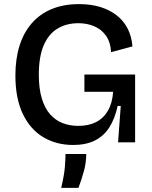

<svg xmlns="http://www.w3.org/2000/svg" viewBox="-20 -693 738 935"><path d="M336 13Q255 13 191.5 -24.5Q128 -62 91.5 -137.5Q55 -213 55 -325Q55 -406 75 -470Q95 -534 134.5 -579.5Q174 -625 232 -649Q290 -673 365 -673Q422 -673 468 -659Q514 -645 548 -618.5Q582 -592 601.5 -554Q621 -516 625 -467L521 -439Q518 -489 495.5 -520Q473 -551 438 -565.5Q403 -580 362 -580Q304 -580 260.5 -554Q217 -528 193 -472.5Q169 -417 169 -329Q169 -262 183.5 -214Q198 -166 224 -136.5Q250 -107 285 -93.5Q320 -80 361 -80Q411 -80 447 -98Q483 -116 505 -153Q527 -190 531 -246H391V-330H638V-223V0H555L568 -177H553Q539 -114 512 -72Q485 -30 441.5 -8.5Q398 13 336 13ZM278 222Q293 159 296 119Q299 79 299 57H400Q400 100 388 142.5Q376 185 362 222Z"/></svg>

Font: Bricolage Grotesque 24pt Medium
Style: Regular
Weight: 500
Designer: Mathieu Triay
Foundry: Atelier Triay
Version: Version 1.001;gftools[0.9.33.dev8+g029e19f]